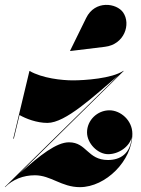

<svg xmlns="http://www.w3.org/2000/svg" viewBox="-60 -762 581 792"><path d="M373 -569C453 -578.5 481 -662.5 448 -710.5C421 -749.5 332 -762.5 295.5 -688L229 -552.5L229.5 -551.5ZM-5.5 -190H-3L20.5 -287.5C46.5 -272.5 91.5 -255 135.5 -255C211 -255 326 -364.5 430 -452.5L-40 9L-39 10C-7 -22 36 -39 84 -39C150 -39 193.5 10 269.5 10C376.5 10 486 -100 486 -210C486 -266 437 -307 391.5 -307C341.5 -307 299 -266 299 -216C299 -170.5 343 -126 386 -126C430 -126 475 -157.5 483.5 -197C478.5 -127 435 -102 385.5 -102C300.5 -102 298 -175 224.5 -175C173.5 -175 106 -123 21.5 -47L450 -469L449 -470C402 -438 289 -430.5 241 -430.5C195 -430.5 115 -439 61.5 -469.5Z"/></svg>

Font: Bodoni* 96pt Fatface
Style: Italic
Weight: 900
Italic angle: -13°
Version: Version 2.3